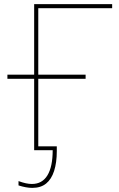

<svg xmlns="http://www.w3.org/2000/svg" viewBox="-20 -730 578 933"><path d="M137 183Q122 183 105.5 180Q89 177 70 171V150Q89 157 105 160.5Q121 164 135 164Q185 164 210.5 122Q236 80 236 0H156V-19H256V4Q256 60 243 100.5Q230 141 204 162Q178 183 137 183ZM146 0V-710H525V-690H166V0ZM16 -347V-367H396V-347Z"/></svg>

Font: Raleway Thin
Style: Regular
Weight: 100
Designer: Matt McInerney, Pablo Impallari, Rodrigo Fuenzalida
Foundry: Matt McInerney, Pablo Impallari, Rodrigo Fuenzalida
Version: Version 4.026